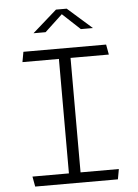

<svg xmlns="http://www.w3.org/2000/svg" viewBox="-62 -989 743 1036"><g transform="rotate(-5 310.0 -471.0)"><path d="M86 0H534L544 -55H336.5V-675H544L534 -730H86L76 -675H273.5V-55H76ZM149 -825H214.5L310 -914L405.5 -825H471L339 -941.5H281Z"/></g></svg>

Font: Monaspace Krypton ExtraLight
Style: Regular
Weight: 200
Designer: Riley Cran & the Lettermatic Team
Foundry: Lettermatic
Version: Version 1.101 (Monaspace Krypton)